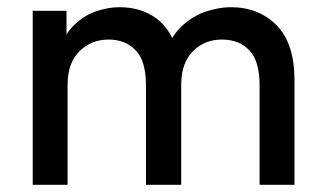

<svg xmlns="http://www.w3.org/2000/svg" viewBox="-20 -514 904 534"><path d="M71 0V-484H165V-354L139 -355Q153 -410 182 -440Q211 -470 245.5 -482Q280 -494 312 -494Q374 -494 416.5 -461.5Q459 -429 475 -363H438Q456 -415 488 -443.5Q520 -472 556 -483Q592 -494 621 -494Q700 -494 749.5 -443.5Q799 -393 799 -291V0H702V-277Q702 -344 673.5 -374Q645 -404 597 -404Q549 -404 516.5 -371.5Q484 -339 484 -278V0H386V-277Q386 -344 357.5 -374Q329 -404 282 -404Q234 -404 201 -371.5Q168 -339 168 -278V0Z"/></svg>

Font: SUSE Medium
Style: Regular
Weight: 500
Designer: Rene Bieder
Foundry: SUSE
Version: Version 1.000